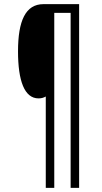

<svg xmlns="http://www.w3.org/2000/svg" viewBox="-20 -780 492 927"><path d="M362 127V-760H190C103 -760 67 -679 67 -532C67 -390 98 -305 166 -305C180 -305 190 -308 201 -314V127H242V-718H321V127Z"/></svg>

Font: Noto Sans UI Condensed Light
Style: Regular
Weight: 300
Width: 3
Designer: Monotype Design Team
Foundry: Monotype Imaging Inc.
Version: Version 1.901